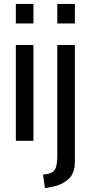

<svg xmlns="http://www.w3.org/2000/svg" viewBox="-20 -720 464 982"><path d="M61 -700H151V-600H61ZM61 -490H151V0H61ZM273 -700H363V-600H273ZM200 173Q231 170 246 161.5Q261 153 267 133Q273 113 273 73V-490H363V107Q363 170 326.5 199.5Q290 229 240 237L210 242Z"/></svg>

Font: Cabin
Style: Regular
Weight: 400
Designer: Pablo Impallari
Foundry: Pablo Impallari. http://www.impallari.com Igino Marini. http://www.ikern.com
Version: Version 2.200